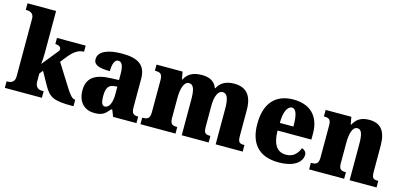

<svg xmlns="http://www.w3.org/2000/svg" viewBox="-67 -1209 3512 1667"><g transform="rotate(15 1689.5 -375.0)"><path d="M15 0H348V-59H330C314 -59 272 -67 272 -124V-198L297 -229L365 -107C415 -19 460 0 619 0H632V-59H628C605 -59 580 -88 545 -144L420 -343L466 -401C514 -460 555 -481 598 -481V-536H340V-481C371 -481 391 -467 391 -450C391 -446 392 -437 383 -427L266 -282C269 -299 272 -345 272 -379V-760H15V-701H29C44 -701 88 -694 88 -644V-120C88 -66 45 -59 29 -59H15Z M820 10C887 10 913 -7 955 -59H965L988 0H1198V-59H1194C1152 -59 1138 -75 1138 -129V-382C1138 -506 1066 -551 922 -551C807 -551 711 -520 711 -445C711 -395 758 -376 858 -376C858 -447 877 -483 906 -483C939 -483 955 -449 955 -375V-322L879 -319C740 -314 671 -264 671 -155C671 -43 738 10 820 10ZM894 -68C869 -68 858 -98 858 -151C858 -220 875 -255 927 -260L956 -263V-191C956 -117 932 -68 894 -68Z M1234 0H1549V-59H1545C1504 -59 1485 -69 1485 -124V-303C1485 -383 1503 -454 1550 -454C1593 -454 1605 -405 1605 -320V0H1847V-59H1843C1801 -59 1787 -68 1787 -129V-314C1787 -390 1807 -454 1853 -454C1895 -454 1910 -405 1910 -320V0H2153V-59H2149C2107 -59 2094 -68 2094 -129V-359C2094 -493 2034 -551 1931 -551C1849 -551 1802 -515 1782 -470H1777C1756 -525 1711 -551 1641 -551C1550 -551 1510 -515 1486 -470H1481L1469 -536H1235V-481H1239C1280 -481 1303 -472 1303 -418V-127C1303 -68 1280 -59 1238 -59H1234Z M2476 10C2627 10 2684 -55 2684 -113C2684 -138 2666 -155 2643 -162C2622 -110 2587 -71 2523 -71C2442 -71 2400 -128 2398 -255H2702V-309C2702 -467 2612 -551 2464 -551C2305 -551 2213 -454 2213 -266C2213 -91 2298 10 2476 10ZM2522 -324H2400C2400 -425 2429 -480 2469 -480C2506 -480 2523 -424 2522 -324Z M2750 0H3065V-59H3061C3020 -59 3002 -69 3002 -124V-303C3002 -382 3016 -454 3064 -454C3104 -454 3114 -405 3114 -320V0H3356V-59H3352C3310 -59 3297 -68 3297 -129V-359C3297 -493 3245 -551 3145 -551C3062 -551 3026 -514 3003 -470H2998L2986 -536H2755V-477H2759C2800 -477 2819 -468 2819 -413V-127C2819 -68 2796 -59 2754 -59H2750Z"/></g></svg>

Font: Noto Serif Georgian SemiCondensed Black
Style: Regular
Weight: 900
Width: 4
Designer: Monotype Design Team, Akaki Razmadze
Foundry: Google LLC
Version: Version 2.003